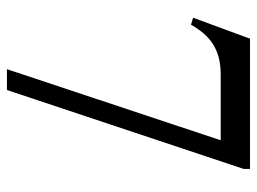

<svg xmlns="http://www.w3.org/2000/svg" viewBox="-113 -607 736 550"><g transform="rotate(90 255.0 -332.0)"><path d="M463.9 -662.1 237.8 16.1H178.2L381.8 -596.2H193.8Q168 -596.2 147 -591.1Q126 -585.9 108.6 -575.4Q91.3 -564.9 77.1 -548.8Q63 -532.7 50.8 -511.2L30.8 -517.1L90.8 -680.2H463.9Z"/></g></svg>

Font: Tuladha Jejeg
Style: Regular
Weight: 400
Designer: R.S. Wihananto
Foundry: R.S. Wihananto
Version: Version 1.92